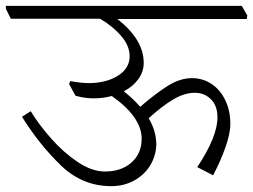

<svg xmlns="http://www.w3.org/2000/svg" viewBox="-49 -654 865 656"><path d="M794 -589H352Q442 -519 442 -439Q442 -409 423.5 -383.5Q405 -358 374 -342Q407 -316 430 -289Q482 -334 524 -360.5Q566 -387 607 -387Q644 -387 674 -367Q704 -347 721 -311Q738 -275 738 -231Q738 -197 720.5 -148.5Q703 -100 679 -55L625 -83Q694 -187 694 -253Q694 -293 671.5 -315Q649 -337 617 -337Q581 -337 542.5 -314Q504 -291 459 -250Q485 -206 485 -160Q484 -122 464.5 -89.5Q445 -57 410 -37.5Q375 -18 331 -18Q233 -18 160 -88Q87 -158 26 -255L56 -274Q84 -228 126 -180.5Q168 -133 216.5 -100.5Q265 -68 309 -68Q366 -68 400.5 -99Q435 -130 435 -180Q435 -254 333 -326Q303 -318 272 -318Q239 -318 209 -327L187 -367L191 -377Q227 -370 257 -370Q316 -371 355 -396Q394 -421 394 -462Q394 -497 365.5 -530.5Q337 -564 293 -590H-12L-29 -624V-634H777L796 -601Z"/></svg>

Font: Martel UltraLight
Style: Regular
Weight: 250
Designer: Dan Reynolds
Foundry: Dan Reynolds
Version: Version 1.001; ttfautohint (v1.1) -l 5 -r 5 -G 72 -x 0 -D la